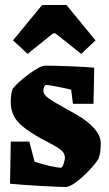

<svg xmlns="http://www.w3.org/2000/svg" viewBox="-20 -734 434 766"><path d="M20 -1 23 -169H97L118 -89Q143 -80 176 -72.5Q209 -65 223 -65Q229 -65 234 -81Q239 -97 239 -104Q239 -122 225 -134Q211 -146 177 -164Q151 -177 137 -185Q69 -224 46 -254.5Q23 -285 23 -326Q23 -357 30 -379Q51 -406 96 -439Q141 -472 160 -472Q200 -472 263.5 -469.5Q327 -467 356 -464L353 -320H271L264 -376Q255 -379 215 -387Q175 -395 165 -395Q159 -395 156 -387.5Q153 -380 153 -373Q153 -356 175.5 -340.5Q198 -325 235 -305Q243 -301 286.5 -276Q330 -251 356 -221.5Q382 -192 382 -162Q382 -124 373 -101Q362 -82 336.5 -55Q311 -28 284.5 -8Q258 12 241 12Q215 12 137.5 7.5Q60 3 20 -1ZM90 -519 32 -573 148 -714H245L361 -573L304 -519L201 -601H192Z"/></svg>

Font: Grenze ExtraBold
Style: Regular
Weight: 800
Designer: Renata Polastri
Foundry: Omnibus-Type
Version: Version 1.002; ttfautohint (v1.8)